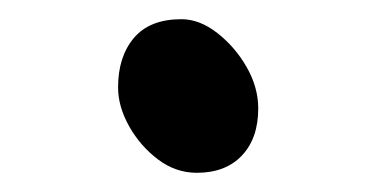

<svg xmlns="http://www.w3.org/2000/svg" viewBox="-20 -467 390 200"><path d="M185 -287Q163 -287 144.5 -301Q126 -315 114.5 -335.5Q103 -356 103 -376Q103 -408 119.5 -427.5Q136 -447 169 -447Q188 -447 206.5 -432.5Q225 -418 237 -397Q249 -376 249 -354Q249 -323 232 -305Q215 -287 185 -287Z"/></svg>

Font: Moon Stars Kai T Light
Style: Regular
Weight: 300
Designer: GuiWonder
Version: Version 1.101